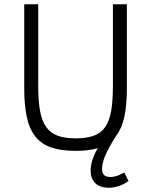

<svg xmlns="http://www.w3.org/2000/svg" viewBox="-20 -696 713 905"><path d="M578.1 -282.2Q578.1 -201.2 566.2 -146Q554.2 -90.8 527.8 -56.2Q509.3 -27.3 496.3 -3.9Q483.4 19.5 475.6 38.6Q467.8 57.6 464.4 72.5Q460.9 87.4 460.9 99.1Q460.9 120.1 470.7 129.2Q480.5 138.2 500 138.2Q516.6 138.2 533.4 132.1Q550.3 126 565.9 117.2L585.9 157.2Q564 172.9 539.8 180.9Q515.6 189 493.2 189Q453.6 189 430.4 168.5Q407.2 147.9 407.2 107.9Q407.2 82.5 416.5 55.2Q425.8 27.8 440.9 2Q418.9 8.8 393.6 12Q368.2 15.1 337.9 15.1Q269 15.1 222.2 -0.7Q175.3 -16.6 147 -52Q118.7 -87.4 106.4 -144Q94.2 -200.7 94.2 -282.2V-675.8H160.2V-292Q160.2 -221.7 168.5 -174.3Q176.8 -127 197.3 -97.9Q217.8 -68.8 251.7 -56.4Q285.6 -43.9 336.9 -43.9Q388.7 -43.9 422.6 -56.4Q456.5 -68.8 476.3 -97.9Q496.1 -127 504.2 -174.1Q512.2 -221.2 512.2 -290V-675.8H578.1Z"/></svg>

Font: Clear Sans Light
Style: Regular
Weight: 300
Foundry: Intel Corporation
Version: Version 1.00